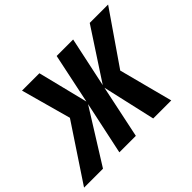

<svg xmlns="http://www.w3.org/2000/svg" viewBox="-208 -967 1219 1219"><g transform="rotate(-45 402.0 -357.0)"><path d="M-63 0H107L330 -357L254 0H402L477 -357L558 0H720L625 -363L867 -714H702L481 -376L553 -714H405L334 -376L250 -714H94L187 -377Z"/></g></svg>

Font: Noto Sans Display SemiCondensed Extra
Style: Italic
Weight: 800
Width: 4
Italic angle: -12°
Designer: Monotype Design Team
Foundry: Monotype Imaging Inc.
Version: Version 1.900